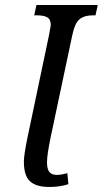

<svg xmlns="http://www.w3.org/2000/svg" viewBox="-20 -734 409 764"><path d="M75 -91Q75 -115 88 -180L176 -599Q177 -608 179.5 -619.5Q182 -631 182 -635Q182 -657 168 -665Q154 -673 127 -673H116L125 -714H369L360 -673H350Q315 -673 296 -657Q277 -641 267 -591L182 -190Q167 -118 167 -88Q167 -61 176.5 -49.5Q186 -38 206 -38Q223 -38 248 -45L252 -1Q218 10 176 10Q124 10 99.5 -12.5Q75 -35 75 -91Z"/></svg>

Font: Noto Serif Cond
Style: Italic
Weight: 400
Width: 3
Italic angle: -12°
Designer: Monotype Design Team
Foundry: Monotype Imaging Inc.
Version: Version 1.001